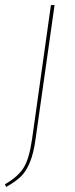

<svg xmlns="http://www.w3.org/2000/svg" viewBox="-63 -538 295 751"><path d="M-39.1 193.4 -43.5 182.6Q6.3 154.3 28.8 119.1Q51.3 84 62.5 5.4L136.2 -518.1H150.4L76.2 5.4Q68.4 62.5 53.5 97.9Q38.6 133.3 18.3 152.8Q-2 172.4 -39.1 193.4Z"/></svg>

Font: Fira Sans Compressed Hair
Style: Italic
Weight: 100
Width: 3
Italic angle: -8°
Designer: Carrois Corporate & Edenspiekermann AG
Foundry: Carrois Corporate GbR & Edenspiekermann AG
Version: Version 4.203;PS 004.203;hotconv 1.0.88;makeotf.lib2.5.64775